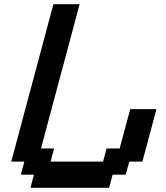

<svg xmlns="http://www.w3.org/2000/svg" viewBox="-20 -895 790 915"><path d="M125 0H500L516.6 -62.5H579.1L596.2 -125H658.7Q669.9 -166.5 692.1 -249.8Q714.4 -333 725.6 -375H600.6L550.3 -187.5H487.8L471.2 -125H221.2L237.8 -187.5H175.3L359.4 -875H234.4L33.7 -125H96.2L79.1 -62.5H141.6Z"/></svg>

Font: Faithful 32x
Style: Oblique
Weight: 400
Foundry: Faithful Resource Pack
Version: Version 1.0; January 27, 2023